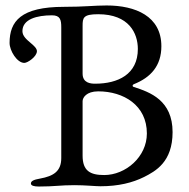

<svg xmlns="http://www.w3.org/2000/svg" viewBox="-20 -677 691 702"><path d="M15 -520C15 -492 42 -447 69 -447C81 -447 115 -470 115 -490C115 -500 104 -510 92 -520C78 -532 62 -545 62 -563C62 -607 115 -621 170 -621C200 -621 204 -605 204 -577V-99C204 -51 176 -33 126 -24C103 -20 93 -15 93 -6C93 2 105 5 122 5C180 5 200 0 252 0C292 0 329 4 347 4C413 4 465 -9 507 -30C548 -51 611 -84 611 -194C611 -310 529 -340 469 -359C463 -361 464 -367 469 -369C532 -394 570 -437 570 -508C570 -618 475 -657 370 -657C324 -657 289 -652 214 -652C56 -652 15 -599 15 -520ZM282 -307C282 -320 296 -343 339 -343C432 -343 517 -292 517 -189C517 -103 439 -37 361 -37C310 -37 282 -52 282 -108ZM339 -625C452 -625 484 -555 484 -498C484 -405 411 -371 328 -371C312 -371 282 -373 282 -408V-582C282 -612 284 -625 339 -625Z"/></svg>

Font: EB Garamond
Style: Regular
Weight: 400
Designer: Georg Duffner and Octavio Pardo
Foundry: Georg Duffner
Version: Version 1.000;PS 001.000;hotconv 1.0.88;makeotf.lib2.5.64775